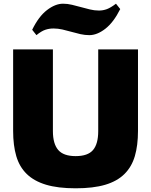

<svg xmlns="http://www.w3.org/2000/svg" viewBox="-20 -1008 817 1038"><path d="M154 -847Q189 -919 234 -953.5Q279 -988 321 -988Q345 -988 369.5 -982Q394 -976 418 -969.5Q442 -963 466 -957Q490 -951 515 -951Q537 -951 557.5 -958.5Q578 -966 607 -988L630 -959Q594 -887 549.5 -852.5Q505 -818 463 -818Q439 -818 414.5 -823.5Q390 -829 366 -836Q342 -843 317.5 -848.5Q293 -854 269 -854Q246 -854 225 -847Q204 -840 177 -818ZM389 10Q293 10 228.5 -9.5Q164 -29 124.5 -67.5Q85 -106 68 -164Q51 -222 51 -300V-741H266V-299Q266 -231 294.5 -197.5Q323 -164 389 -164Q455 -164 483 -197Q511 -230 511 -299V-741H726V-300Q726 -222 709 -164Q692 -106 652.5 -67Q613 -28 548.5 -9Q484 10 389 10Z"/></svg>

Font: Encode Sans Narrow
Style: Black
Weight: 900
Designer: Pablo Impallari, Andres Torresi
Foundry: Pablo Impallari, Andres Torresi
Version: Version 1.000; ttfautohint (v1.00) -l 8 -r 50 -G 200 -x 14 -